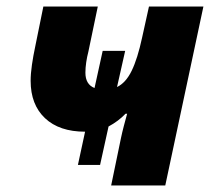

<svg xmlns="http://www.w3.org/2000/svg" viewBox="-20 -569 658 589"><path d="M351 -145Q355 -164 360 -183Q365 -202 370 -220H365Q343 -197 313 -181L287 -63H219L241 -165Q162 -165 118 -206.5Q74 -248 74 -321Q74 -343 78 -370.5Q82 -398 88 -426L113 -549H280L251 -410Q247 -395 244.5 -378Q242 -361 242 -346Q242 -310 270 -299L295 -413H364L339 -302Q366 -315 384 -352Q402 -389 416 -454L437 -549H604L487 0H321Z"/></svg>

Font: Noto Sans ExtraBold
Style: Italic
Weight: 800
Italic angle: -12°
Designer: Monotype Design Team
Foundry: Monotype Imaging Inc.
Version: Version 2.013; ttfautohint (v1.8.4.7-5d5b)